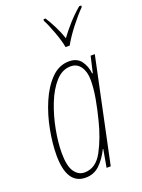

<svg xmlns="http://www.w3.org/2000/svg" viewBox="-147 -833 676 911"><g transform="rotate(-20 191.5 -377.5)"><path d="M127 -15Q96 -15 76 -44Q56 -73 56 -139Q56 -191 68 -255Q80 -319 103 -377.5Q126 -436 159.5 -473.5Q193 -511 236 -511Q268 -511 286 -485Q304 -459 304 -417Q304 -375 295 -324.5Q286 -274 273 -224Q253 -143 219 -79Q185 -15 127 -15ZM124 10Q165 10 194 -17Q223 -44 246 -90H248L232 0H253L364 -526H343L324 -444H321Q317 -482 297 -509Q277 -536 237 -536Q186 -536 147 -496.5Q108 -457 81.5 -395Q55 -333 42 -264Q29 -195 29 -137Q29 10 124 10ZM245 -605H266Q287 -643 320.5 -686Q354 -729 382 -757L383 -765H372Q339 -737 310.5 -705Q282 -673 261 -644Q250 -677 233.5 -709.5Q217 -742 202 -765H192L191 -757Q204 -734 222 -685Q240 -636 245 -605Z"/></g></svg>

Font: Noto Sans Display Condensed Thin
Style: Italic
Weight: 250
Width: 3
Italic angle: -12°
Designer: Monotype Design Team
Foundry: Monotype Imaging Inc.
Version: Version 1.900